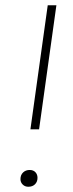

<svg xmlns="http://www.w3.org/2000/svg" viewBox="-20 -702 280 732"><path d="M96 -209 162 -682H195L129 -209ZM88 10Q75 10 66.5 1.5Q58 -7 58 -19Q58 -35 68 -44.5Q78 -54 93 -54Q107 -54 115 -45.5Q123 -37 123 -24Q123 -9 113.5 0.5Q104 10 88 10Z"/></svg>

Font: Fira Sans UltraLight
Style: Italic
Weight: 200
Italic angle: -8°
Designer: Carrois Corporate & Edenspiekermann AG
Foundry: Carrois Corporate GbR & Edenspiekermann AG
Version: Version 4.203;PS 004.203;hotconv 1.0.88;makeotf.lib2.5.64775